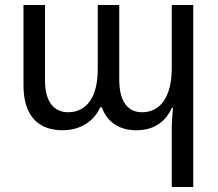

<svg xmlns="http://www.w3.org/2000/svg" viewBox="-20 -512 872 768"><path d="M667 236H753V-492H667V-239C667 -126 622 -63 548 -63C495 -63 457 -101 457 -193V-492H371V-236C371 -121 325 -63 252 -63C198 -63 160 -103 160 -189V-492H74V-170C74 -49 133 9 230 9C302 9 356 -27 381 -83H387C408 -26 454 9 525 9C606 9 646 -34 668 -81H672C669 -50 667 -24 667 7Z"/></svg>

Font: Noto Sans Armenian SemiCondensed
Style: Regular
Weight: 400
Width: 4
Designer: Monotype Design Team
Foundry: Monotype Imaging Inc.
Version: Version 2.008